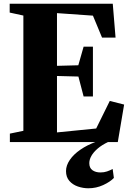

<svg xmlns="http://www.w3.org/2000/svg" viewBox="-20 -763 697 1031"><path d="M105.5 -60.5V-679.5L32 -695.5V-743H585.5L600.5 -561H528L479 -679L286 -692.5V-409.5L400.5 -412.5L429 -512.5H479V-245H429L401 -352L286 -355V-52L496.5 -73L569.5 -221L646.5 -201.5L612.5 0H33V-45.5ZM454.5 248Q426 248 398.2 238.5Q370.5 229 352.5 208.5Q334.5 188 334.5 155.5Q334.5 125.5 355 95.5Q375.5 65.5 412 40.5Q448.5 15.5 494 -1L520.5 -5L561.5 -1Q527.5 15 504.8 34.5Q482 54 470.8 74Q459.5 94 459.5 113Q459.5 139 476.5 151Q493.5 163 519.5 163Q539 163 554.8 157.5Q570.5 152 585 144.5L591.5 192.5Q571.5 213.5 534 230.8Q496.5 248 454.5 248Z"/></svg>

Font: Merriweather 72pt Black
Style: Regular
Weight: 900
Version: Version 2.100